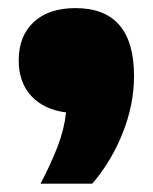

<svg xmlns="http://www.w3.org/2000/svg" viewBox="-20 -262 369 462"><path d="M77.5 180Q102.5 132.5 118.5 91Q134.5 49.5 139 8.5Q86 2 55.5 -30.8Q25 -63.5 25 -116.5Q25 -175.5 61.2 -209Q97.5 -242.5 161.5 -242.5Q302.5 -242.5 302.5 -79Q302.5 -10.5 275.2 58Q248 126.5 202 180Z"/></svg>

Font: Encode Sans Semi Expanded Black
Style: Regular
Weight: 900
Width: 6
Designer: Multiple Designers
Foundry: Impallari Type
Version: Version 3.000; ttfautohint (v1.8.3) -l 8 -r 50 -G 200 -x 14 